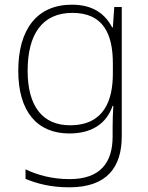

<svg xmlns="http://www.w3.org/2000/svg" viewBox="-20 -560 630 820"><path d="M287 -540C136 -540 58 -432 58 -258C58 -83 139 10 276 10C370 10 434 -30 461 -108H464C462 -74 461 -49 461 -15V23C461 134 409 205 277 205C202 205 138 187 89 163V204C138 224 196 240 276 240C437 240 500 154 500 22V-530H468L462 -443H459C429 -500 378 -540 287 -540ZM289 -505C419 -505 462 -418 462 -289V-246C462 -132 425 -25 279 -25C162 -25 98 -106 98 -258C98 -413 160 -505 289 -505Z"/></svg>

Font: Noto Sans Myanmar ExtraLight
Style: Regular
Weight: 200
Designer: Monotype Design Team
Foundry: Monotype Imaging Inc.
Version: Version 2.107